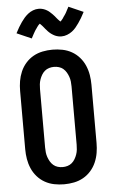

<svg xmlns="http://www.w3.org/2000/svg" viewBox="-64 -1018 627 1067"><g transform="rotate(-5 250.0 -484.0)"><path d="M250 8Q222 8 194.5 2.5Q167 -3 143 -16.5Q119 -30 100.5 -51Q82 -72 71 -97.5Q60 -123 55.5 -150Q51 -177 51 -205V-530Q51 -558 55.5 -585Q60 -612 71 -637.5Q82 -663 100.5 -684Q119 -705 143 -718.5Q167 -732 194.5 -737.5Q222 -743 250 -743Q278 -743 305.5 -737.5Q333 -732 357 -718.5Q381 -705 399.5 -684Q418 -663 429 -637.5Q440 -612 444.5 -585Q449 -558 449 -530V-205Q449 -177 444.5 -150Q440 -123 429 -97.5Q418 -72 399.5 -51Q381 -30 357 -16.5Q333 -3 305.5 2.5Q278 8 250 8ZM250 -88Q264 -88 277.5 -92Q291 -96 301.5 -105Q312 -114 319 -126Q326 -138 330.5 -151Q335 -164 336.5 -177.5Q338 -191 338 -205V-530Q338 -544 336.5 -557.5Q335 -571 330.5 -584Q326 -597 319 -609Q312 -621 301.5 -630Q291 -639 277.5 -643Q264 -647 250 -647Q236 -647 222.5 -643Q209 -639 198.5 -630Q188 -621 181 -609Q174 -597 169.5 -584Q165 -571 163.5 -557.5Q162 -544 162 -530V-205Q162 -191 163.5 -177.5Q165 -164 169.5 -151Q174 -138 181 -126Q188 -114 198.5 -105Q209 -96 222.5 -92Q236 -88 250 -88ZM307 -812Q302 -812 297.5 -812.5Q293 -813 288.5 -814Q284 -815 279.5 -816.5Q275 -818 270.5 -820Q266 -822 262 -824.5Q258 -827 254 -829.5Q250 -832 246.5 -835Q243 -838 239 -841.5Q235 -845 232 -848.5Q229 -852 226 -855.5Q223 -859 220.5 -861.5Q218 -864 214.5 -869Q211 -874 207 -878Q203 -882 200 -885.5Q197 -889 193 -892.5Q189 -896 189 -897H196Q196 -896 193 -893.5Q190 -891 186.5 -887.5Q183 -884 182 -882.5Q181 -881 179.5 -879Q178 -877 176.5 -875Q175 -873 173.5 -870.5Q172 -868 170 -865.5Q168 -863 166 -860Q164 -857 162 -853.5Q160 -850 158 -846.5Q156 -843 154 -839.5Q152 -836 150 -832Q148 -828 145.5 -823.5Q143 -819 141 -815L59 -851Q68 -869 77 -884Q86 -899 94.5 -911Q103 -923 112 -933.5Q121 -944 133.5 -954Q146 -964 161.5 -970Q177 -976 193 -976Q198 -976 202.5 -975.5Q207 -975 211.5 -974Q216 -973 220.5 -971.5Q225 -970 229.5 -968Q234 -966 238 -963.5Q242 -961 246 -958.5Q250 -956 253.5 -952.5Q257 -949 261 -945.5Q265 -942 268 -939Q271 -936 274 -932.5Q277 -929 279.5 -926.5Q282 -924 285.5 -919Q289 -914 293 -910Q297 -906 300 -902.5Q303 -899 307 -895.5Q311 -892 311 -891H304Q304 -892 307 -894Q310 -896 313.5 -900Q317 -904 318 -905.5Q319 -907 320.5 -908.5Q322 -910 323.5 -912.5Q325 -915 326.5 -917.5Q328 -920 330 -922.5Q332 -925 334 -928Q336 -931 338 -934Q340 -937 342 -940.5Q344 -944 346 -948Q348 -952 350 -956Q352 -960 354.5 -964Q357 -968 359 -973L441 -937Q432 -919 423 -904Q414 -889 405.5 -877Q397 -865 388 -854Q379 -843 366.5 -833.5Q354 -824 338.5 -818Q323 -812 307 -812Z"/></g></svg>

Font: Iosevka
Style: Bold
Weight: 700
Monospace: yes
Designer: Belleve Invis
Foundry: Belleve Invis
Version: Version 32.5.0; ttfautohint (v1.8.4)